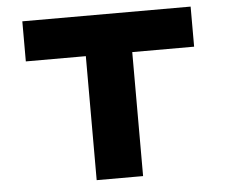

<svg xmlns="http://www.w3.org/2000/svg" viewBox="-51 -758 965 816"><g transform="rotate(-5 432.0 -350.0)"><path d="M329 0V-529H73V-700H791V-529H527V0Z"/></g></svg>

Font: Lexend Mega ExtraBold
Style: Regular
Weight: 800
Designer: Bonnie Shaver-Troup, Thomas Jockin
Foundry: Lexend
Version: Version 1.007